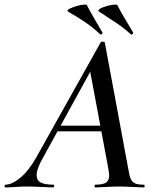

<svg xmlns="http://www.w3.org/2000/svg" viewBox="-58 -819 681 839"><path d="M-34 -12Q-6 -12 30.5 -42Q67 -72 101 -132L382 -634Q384 -637 390 -637Q393 -637 396 -636Q399 -635 400 -633L502 -84Q507 -53 512.5 -39Q518 -25 530.5 -18.5Q543 -12 570 -12Q574 -12 574 -6Q574 0 570 0Q555 0 521 -2Q485 -4 462 -4Q440 -4 406 -2Q374 0 359 0Q355 0 355 -6Q355 -12 359 -12Q391 -12 405 -21Q419 -30 419 -53Q419 -60 415 -84L333 -523L379 -583L130 -130Q102 -81 102 -54Q102 -31 120 -21.5Q138 -12 175 -12Q179 -12 178.5 -6Q178 0 174 0Q161 0 125 -2Q81 -4 58 -4Q37 -4 9 -2Q-19 0 -34 0Q-38 0 -38 -6Q-38 -12 -34 -12ZM194 -270H411L413 -245H179ZM410 -745Q400 -752 391 -758Q382 -764 375 -768Q367 -774 379 -781Q391 -788 411.5 -793.5Q432 -799 445 -799Q454 -799 455 -796Q468 -769 500 -717L523 -678Q524 -677 524 -675Q524 -672 520 -669.5Q516 -667 514 -669Q491 -690 468 -706.5Q445 -723 410 -745ZM240 -768Q232 -773 244.5 -780Q257 -787 278 -793Q299 -799 312 -799Q321 -799 322 -796Q334 -772 362 -724L389 -678L390 -676Q390 -672 386 -669.5Q382 -667 380 -669Q349 -698 318 -719.5Q287 -741 240 -768Z"/></svg>

Font: Cormorant Infant SemiBold
Style: Italic
Weight: 600
Italic angle: -10°
Designer: Christian Thalmann (Catharsis Fonts)
Foundry: Catharsis Fonts
Version: Version 4.000